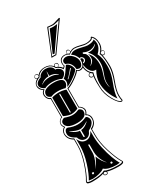

<svg xmlns="http://www.w3.org/2000/svg" viewBox="-247 -1129 1083 1246"><g transform="rotate(-30 294.5 -506.0)"><path d="M415 -1021 275 -824H239L315 -1012Q336 -1009 352 -1009Q364 -1009 405 -1023Q408 -1023 410 -1024H411ZM401 -1012Q401 -1012 397.5 -1011Q394 -1010 388.5 -1008.5Q383 -1007 377 -1005.5Q371 -1004 364.5 -1003Q358 -1002 353 -1002L319 -1005L247 -831L272 -830ZM380 -996 270 -838 257 -840 324 -995Q335 -993 352 -993Q359 -993 380 -996ZM339 -802Q339 -800 340.5 -797.5Q342 -795 343.5 -794.5Q345 -794 348.5 -792.5Q352 -791 352 -790Q356 -790 360 -794Q364 -798 364 -802Q364 -806 360 -810Q356 -814 352 -814Q347 -814 343 -810.5Q339 -807 339 -802ZM352 -818Q358 -818 362 -813Q366 -808 366 -802V-798Q381 -808 398 -808Q416 -808 443 -801Q470 -794 481 -794Q496 -794 510.5 -798.5Q525 -803 526 -813Q528 -814 529 -814L530 -815L531 -814Q557 -795 557 -750Q557 -724 541 -702H543Q549 -702 553.5 -698Q558 -694 558 -687Q558 -680 553.5 -675Q549 -670 542 -670Q538 -670 534 -673Q542 -636 542 -587Q542 -547 519.5 -488Q497 -429 497 -396Q497 -375 501 -359Q501 -355 498 -352.5Q495 -350 492 -350Q470 -353 441.5 -403.5Q413 -454 413 -505Q413 -511 412.5 -522.5Q412 -534 412 -540Q412 -567 415 -585Q411 -583 407 -582Q400 -582 395 -587Q390 -592 390 -599Q390 -605 394.5 -610Q399 -615 406 -615Q387 -636 383 -668Q375 -660 362 -660Q344 -660 340 -669Q327 -651 292 -627Q257 -603 234 -596V-460Q244 -455 252.5 -445Q261 -435 262 -424Q262 -407 251 -394Q274 -379 274 -354Q274 -312 235 -292V-246Q235 -192 256.5 -124Q278 -56 299 -21Q303 -15 304 -10Q304 5 264 5Q213 5 181 -5Q182 -4 182 -1Q182 12 168 12Q162 12 157 8.5Q152 5 152 -1Q152 -4 153 -6Q123 5 70 5Q55 5 45 2.5Q35 0 32.5 -3Q30 -6 30 -10Q30 -16 33 -21Q55 -55 77.5 -123.5Q100 -192 100 -246V-292Q61 -314 61 -354Q61 -365 67.5 -377Q74 -389 84 -394Q74 -406 74 -420Q74 -444 101 -459V-595Q88 -600 80.5 -612.5Q73 -625 73 -639Q73 -657 89 -670Q62 -685 62 -711Q62 -736 90 -753Q79 -757 79 -766Q79 -772 84 -777Q89 -782 96 -782Q101 -782 105.5 -778Q110 -774 110 -769Q131 -794 168 -794Q206 -794 226 -769Q229 -781 242 -781Q257 -781 257 -766Q257 -756 247 -752Q266 -742 272 -730Q280 -735 281 -740Q278 -749 278 -757Q278 -777 290 -789Q302 -799 320 -799Q326 -799 338 -796Q337 -798 337 -802Q337 -808 341.5 -813Q346 -818 352 -818ZM230 -767Q230 -764 230.5 -762.5Q231 -761 232.5 -759.5Q234 -758 235.5 -757Q237 -756 240 -755Q243 -754 244 -754Q248 -754 251 -757Q254 -760 254 -764Q254 -775 243 -778Q242 -778 241 -778Q236 -778 233 -775Q230 -772 230 -767ZM82 -768Q82 -758 94 -755Q102 -758 105 -759Q107 -764 108 -765Q108 -770 103.5 -774.5Q99 -779 94.5 -779Q90 -779 86 -775.5Q82 -772 82 -768ZM105 -44Q101 -49 93 -47Q90 -44 91 -39Q92 -34 96 -34Q100 -34 103 -36.5Q106 -39 105 -44ZM242 -44Q239 -50 231 -46Q228 -44 229 -39Q230 -34 234 -34Q246 -34 242 -44ZM211 -56Q208 -60 202 -69Q196 -78 193 -82Q171 -122 171 -158V-212Q171 -215 169 -216.5Q167 -218 164.5 -216.5Q162 -215 162 -211V-158Q162 -127 139 -83Q122 -57 122 -56Q127 -62 133.5 -70.5Q140 -79 143 -82Q162 -114 166 -127Q169 -118 172.5 -110Q176 -102 182 -92.5Q188 -83 188 -82Q189 -82 197 -71.5Q205 -61 211 -56ZM230 -352 228 -353Q192 -330 168 -330Q143 -330 102 -353Q100 -354 99 -353Q99 -352 102 -350Q137 -322 162 -322V-278Q162 -275 164.5 -273.5Q167 -272 169 -273Q171 -274 171 -278V-322Q198 -322 230 -352ZM171 -458V-593Q171 -596 167.5 -596Q164 -596 164 -593V-458Q164 -455 167.5 -455Q171 -455 171 -458ZM225 -710Q201 -730 168 -730V-759Q168 -763 167 -763Q166 -763 166 -759L162 -730Q130 -730 104 -708Q99 -704 101 -703Q102 -703 104 -705Q128 -722 166 -722Q199 -722 222 -708Q226 -706 227 -707Q227 -708 225 -710ZM313 -701Q315 -703 313 -705Q311 -707 309 -705Q304 -700 287 -679Q270 -658 261 -653Q259 -651 263 -649Q271 -654 289.5 -675.5Q308 -697 313 -701ZM282 -13Q268 -11 258 -11Q194 -11 168 -35Q154 -24 128.5 -17Q103 -10 78 -10Q62 -11 50 -13Q72 -48 93 -114Q114 -180 114 -241V-246V-289Q130 -247 168 -247Q202 -249 220 -288V-246Q220 -205 231 -156Q242 -107 255.5 -71Q269 -35 282 -13ZM259 -349Q259 -336 250 -324Q241 -312 233.5 -307Q226 -302 212 -293Q198 -257 168 -257Q151 -257 139 -267.5Q127 -278 123 -294Q77 -317 77 -346Q77 -366 89 -377Q96 -381 104 -379Q138 -364 170 -364Q202 -364 233 -378Q238 -382 246 -377Q259 -364 259 -349ZM246 -420Q246 -395 225 -384.5Q204 -374 173 -374Q130 -374 108 -388Q89 -401 89 -420Q89 -430 98 -438Q107 -446 115 -446H117Q150 -434 172 -434Q196 -434 219 -445Q221 -445 222 -446Q229 -446 237.5 -438Q246 -430 246 -420ZM220 -455Q194 -443 169 -443Q148 -443 114 -459V-598Q135 -606 169 -606Q194 -606 220 -597ZM87 -633Q87 -658 111.5 -668Q136 -678 166 -678Q238 -678 238 -643Q238 -623 220 -608Q197 -616 166 -616Q133 -616 113 -606Q87 -615 87 -633ZM263 -711Q263 -699 253.5 -687.5Q244 -676 231 -671Q202 -686 165 -686Q130 -686 106 -674Q95 -678 84.5 -688Q74 -698 74 -710Q74 -735 115 -750Q119 -763 134.5 -772.5Q150 -782 168 -782Q205 -782 219 -756Q221 -751 222 -746Q235 -746 249 -735Q263 -724 263 -711ZM233 -610Q246 -627 246 -644Q246 -650 240 -668Q256 -677 274.5 -705Q293 -733 297 -738Q311 -735 323 -718Q335 -701 335 -682Q322 -663 285 -637.5Q248 -612 233 -610ZM389 -711Q389 -698 382 -686Q375 -674 362 -674Q349 -675 342 -682Q342 -703 330 -721Q318 -739 297 -744Q292 -751 292 -759Q292 -770 301 -776.5Q310 -783 322 -783Q346 -783 367.5 -760.5Q389 -738 389 -711ZM478 -381Q426 -452 426 -527Q426 -566 452 -613H446Q424 -613 409.5 -635Q395 -657 395 -682Q394 -679 391.5 -675.5Q389 -672 389 -671Q394 -626 426 -608Q427 -606 426 -604Q418 -579 418 -536Q418 -531 418 -520.5Q418 -510 418 -505Q418 -457 444.5 -408Q471 -359 492 -356Q494 -356 495 -358Q491 -375 491 -395Q491 -429 513 -488.5Q535 -548 535 -587Q535 -668 522 -688Q521 -691 524 -692Q551 -719 551 -753Q551 -787 531 -807Q524 -788 478 -788Q465 -788 439.5 -795Q414 -802 398 -802Q376 -802 354 -784Q354 -783 352.5 -783Q351 -783 350 -784Q338 -794 320 -794Q305 -794 294 -785Q283 -776 283 -756Q283 -744 286 -740Q289 -738 282 -731Q275 -724 272 -722Q268 -720 267 -724Q265 -731 252 -741Q239 -751 230 -752Q213 -789 168 -789Q148 -789 131 -778.5Q114 -768 109 -754Q97 -751 83 -740.5Q69 -730 67 -717Q67 -704 72 -695Q77 -686 81.5 -682Q86 -678 96 -671Q99 -670 96 -668Q79 -656 79 -639Q79 -626 86 -615Q93 -604 106 -601V-455Q95 -453 86.5 -443Q78 -433 78 -422Q78 -409 89 -395Q92 -392 89 -390Q72 -383 66 -357Q66 -316 105 -298V-249Q105 -193 83 -125Q61 -57 39 -20Q36 -15 36 -14Q36 -4 70 -4Q142 -4 165 -20H169Q193 -4 264 -4Q298 -4 298 -13Q298 -15 294 -20Q273 -56 251.5 -124.5Q230 -193 230 -249V-298Q268 -316 268 -350Q268 -380 246 -390Q242 -392 244 -395Q256 -409 256 -420Q256 -432 247.5 -443Q239 -454 229 -456V-601Q257 -611 289 -633Q321 -655 338 -677Q346 -666 358 -666Q362 -666 370 -668Q384 -671 390.5 -686Q397 -701 397 -717Q397 -719 396.5 -721Q396 -723 396 -724Q398 -725 401 -726Q406 -726 410 -721.5Q414 -717 414 -712Q414 -706 410 -701.5Q406 -697 401 -698L398 -690H400Q410 -690 416 -696.5Q422 -703 422 -711Q422 -719 415.5 -726Q409 -733 401 -733Q397 -732 394 -731Q394 -740 383 -755.5Q372 -771 359 -777Q372 -792 397 -792Q413 -792 442.5 -784.5Q472 -777 481 -777H486Q519 -777 535 -790Q542 -773 542 -759Q542 -725 509 -694Q527 -660 527 -605V-588Q527 -546 502.5 -483.5Q478 -421 478 -387ZM460 -735Q464 -734 472 -734Q505 -734 526 -757Q528 -760 528 -762Q526 -762 525 -760Q502 -742 474 -742Q455 -742 438 -751Q430 -755 429 -748Q429 -743 434 -740Q444 -737 450 -724Q456 -711 456 -697Q456 -675 432 -654L433 -652Q447 -661 454.5 -671Q462 -681 462 -698Q462 -715 456 -726Q490 -695 490 -636Q490 -608 479 -574Q468 -540 466 -529Q464 -516 464 -510Q464 -489 470 -471H471Q468 -489 468 -506Q468 -519 470 -526Q472 -540 485 -574Q498 -608 498 -635Q498 -698 460 -735ZM556 -687Q556 -691 552 -695Q548 -699 543 -699Q539 -699 535 -696Q531 -693 530 -690Q532 -683 533 -679Q538 -674 542 -674Q548 -674 552 -678Q556 -682 556 -687ZM409 -612H407Q402 -612 398 -608.5Q394 -605 394 -600Q394 -595 398.5 -590.5Q403 -586 407 -586Q412 -586 416 -590Q418 -600 419 -603Q415 -606 409 -612ZM158 -7Q156 -2 156 -1Q156 3 160 5.5Q164 8 168 8Q178 8 178 -1Q178 -3 176 -6Q171 -9 166 -11Q162 -8 158 -7Z"/></g></svg>

Font: Indiction Unicode
Style: Normal
Weight: 500
Version: Version 1.1